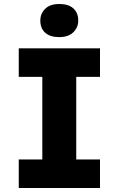

<svg xmlns="http://www.w3.org/2000/svg" viewBox="-20 -942 595 962"><path d="M74 0V-143H192V-557H74V-700H481V-557H362V-143H481V0ZM277 -756Q231 -756 206.5 -778Q182 -800 182 -839Q182 -874 206.5 -898Q231 -922 277 -922Q323 -922 347.5 -900Q372 -878 372 -839Q372 -804 347 -780Q322 -756 277 -756Z"/></svg>

Font: Lexend Deca
Style: Bold
Weight: 700
Designer: Bonnie Shaver-Troup, Thomas Jockin
Foundry: Lexend
Version: Version 1.008; ttfautohint (v1.8.4.7-5d5b)